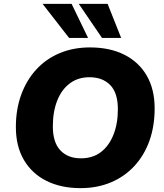

<svg xmlns="http://www.w3.org/2000/svg" viewBox="-20 -961 847 992"><path d="M396 11Q295 11 220 -26.5Q145 -64 103.5 -134.5Q62 -205 62 -305Q62 -396 89.5 -471.5Q117 -547 167.5 -602Q218 -657 288.5 -686.5Q359 -716 445 -716Q547 -716 622 -678.5Q697 -641 738 -570.5Q779 -500 779 -401Q779 -309 752 -233.5Q725 -158 674 -103Q623 -48 552.5 -18.5Q482 11 396 11ZM398 -143Q459 -143 501 -175Q543 -207 566 -264.5Q589 -322 589 -397Q589 -481 549.5 -521.5Q510 -562 442 -562Q383 -562 340.5 -530Q298 -498 275.5 -441Q253 -384 253 -308Q253 -225 292 -184Q331 -143 398 -143ZM507 -765 387 -941H536L606 -765ZM337 -765 200 -941H350L435 -765Z"/></svg>

Font: Nunito Sans 12pt Black
Style: Italic
Weight: 900
Italic angle: -9°
Designer: Vernon Adams
Foundry: Vernon Adams
Version: Version 3.101;gftools[0.9.27]